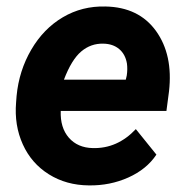

<svg xmlns="http://www.w3.org/2000/svg" viewBox="-20 -558 569 588"><path d="M252.4 9.8Q183.1 9.3 129.6 -24.2Q76.2 -57.6 49.8 -116Q23.4 -174.3 29.3 -244.6L30.8 -264.2Q38.1 -341.3 75.7 -405.8Q113.3 -470.2 172.4 -505.1Q231.4 -540 303.2 -538.1Q405.3 -536.1 457.8 -463.1Q510.3 -390.1 497.6 -278.3L489.7 -218.3H166Q164.1 -167 190.9 -136.2Q217.8 -105.5 264.2 -104.5Q339.4 -102.5 396 -162.6L459 -84.5Q429.2 -39.6 373 -14.4Q316.9 10.7 252.4 9.8ZM296.4 -424.3Q258.3 -425.3 228.8 -400.4Q199.2 -375.5 175.8 -314H365.2L368.2 -326.7Q371.1 -346.2 368.7 -363.8Q363.8 -392.1 344.7 -408Q325.7 -423.8 296.4 -424.3Z"/></svg>

Font: TypoPRO Roboto
Style: Bold Italic
Weight: 700
Italic angle: -12°
Designer: Google
Version: Version 2.136; 2016